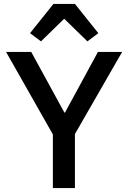

<svg xmlns="http://www.w3.org/2000/svg" viewBox="-20 -964 657 984"><path d="M251 0V-275L11 -698H140L310 -387H313L482 -698H606L364 -277V0ZM364 -944 484 -794 428 -752 309 -868 190 -752 134 -794 254 -944Z"/></svg>

Font: Plexus Sans Medium
Style: Regular
Weight: 500
Version: Version 2.001;PS 002.001;hotconv 1.0.70;makeotf.lib2.5.58329